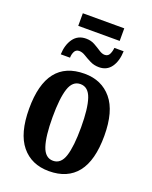

<svg xmlns="http://www.w3.org/2000/svg" viewBox="-158 -936 819 1032"><g transform="rotate(20 252.0 -420.0)"><path d="M133 -778V-850H370V-778ZM97 -602Q99 -657 124.5 -692.5Q150 -728 197 -728Q225 -728 246.5 -716Q268 -704 286 -692Q304 -680 319 -680Q338 -680 346 -696Q354 -712 356 -733H409Q407 -676 382.5 -641.5Q358 -607 313 -607Q285 -607 262 -618.5Q239 -630 220.5 -641.5Q202 -653 185 -653Q166 -653 158 -637Q150 -621 150 -602ZM251 10Q151 10 94 -59.5Q37 -129 37 -270Q37 -548 254 -548Q352 -548 409.5 -479Q467 -410 467 -270Q467 -129 412 -59.5Q357 10 251 10ZM253 -50Q298 -50 316 -105.5Q334 -161 334 -270Q334 -378 315.5 -433Q297 -488 252 -488Q207 -488 189 -433Q171 -378 171 -270Q171 -161 189.5 -105.5Q208 -50 253 -50Z"/></g></svg>

Font: Noto Serif ExtraCondensed
Style: Bold
Weight: 700
Width: 2
Designer: Monotype Design Team
Foundry: Monotype Imaging Inc.
Version: Version 2.014; ttfautohint (v1.8.4.7-5d5b)